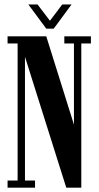

<svg xmlns="http://www.w3.org/2000/svg" viewBox="-20 -868 456 888"><path d="M15 0V-33H61.5V-667H15V-700H194L328 -272.5H322V-667H277.5V-700H400.5V-667H356V0H286.5L88 -629H95.5V-33H142V0ZM194 -735.5 111 -847.5H153.5L211 -772L268 -847.5H311L228.5 -735.5Z"/></svg>

Font: Imbue 24pt
Style: Bold
Weight: 700
Designer: Tyler Finck
Foundry: Etcetera Type Company
Version: Version 1.102